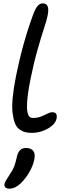

<svg xmlns="http://www.w3.org/2000/svg" viewBox="-20 -733 395 1143"><path d="M168.9 58.1Q146 58.1 128.7 53.2Q111.3 48.3 94.5 35.9Q77.6 23.4 68.4 -1Q59.1 -25.4 54.7 -61.5Q50.3 -97.7 55.7 -153.1Q61 -208.5 75.2 -279.8Q114.3 -474.6 176.8 -645Q190.9 -682.6 204.1 -697.8Q217.3 -712.9 234.9 -712.9Q278.8 -712.9 263.2 -639.2Q258.3 -613.3 241.9 -564Q225.6 -514.6 203.1 -435.8Q180.7 -356.9 161.1 -259.8Q150.4 -206.5 145.5 -166.3Q140.6 -126 140.6 -100.3Q140.6 -74.7 145 -58.8Q149.4 -43 156.7 -36.9Q164.1 -30.8 174.8 -30.8Q202.6 -30.8 224.4 -39.3Q246.1 -47.9 262.2 -56.4Q278.3 -64.9 292 -64.9Q323.7 -64.9 316.9 -27.8Q309.6 7.3 264.6 32.7Q219.7 58.1 168.9 58.1ZM36.1 390.1Q19.5 390.1 12 382.6Q4.4 375 6.8 361.8Q10.3 346.7 37.1 307.1Q55.7 280.8 64.5 257.6Q73.2 234.4 80.1 202.1Q90.8 147.9 133.8 147.9Q164.1 147.9 177.7 165Q191.4 182.1 184.1 216.8Q178.2 249.5 156.2 288.8Q134.3 328.1 104 357.9Q70.3 390.1 36.1 390.1Z"/></svg>

Font: Shantell Sans Irregular Bouncy
Style: Italic
Weight: 400
Italic angle: -11.31°
Designer: Stephen Nixon, Anya Danilova, Shantell Martin
Foundry: Arrow Type
Version: Version 1.006;[9816181b4]